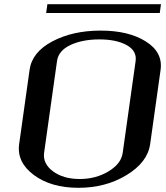

<svg xmlns="http://www.w3.org/2000/svg" viewBox="-20 -896 790 916"><path d="M565.4 -167 627 -604.5Q633.8 -653.3 584.5 -680.7Q535.2 -708 454.1 -708Q373 -708 315.9 -681.2Q258.8 -654.3 252 -604.5L190.4 -167Q183.6 -115.2 232.9 -78.6Q282.2 -42 360.4 -42Q437.5 -42 498 -78.6Q558.6 -115.2 565.4 -167ZM696.3 -208Q683.6 -121.1 583.5 -60.5Q483.4 0 354.5 0Q223.6 0 141.6 -61Q59.6 -122.1 71.3 -208L121.1 -562.5Q132.8 -647.5 230 -698.7Q327.1 -750 460 -750Q593.8 -750 675.8 -698.2Q757.8 -646.5 746.1 -562.5ZM748 -876 742.2 -834H200.2L206.1 -876Z"/></svg>

Font: okolaks
Style: BoldItalic
Weight: 600
Width: 8
Italic angle: -8°
Version: Version 000.6.0